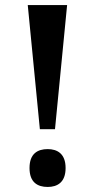

<svg xmlns="http://www.w3.org/2000/svg" viewBox="-20 -734 376 761"><path d="M138 -222H198L246 -714H90ZM169 7C207 7 240 -11 240 -68C240 -125 207 -143 169 -143C129 -143 97 -125 97 -68C97 -11 129 7 169 7Z"/></svg>

Font: Noto Serif Thai Condensed
Style: Bold
Weight: 700
Width: 3
Designer: Monotype Design Team
Foundry: Monotype Imaging Inc.
Version: Version 2.002